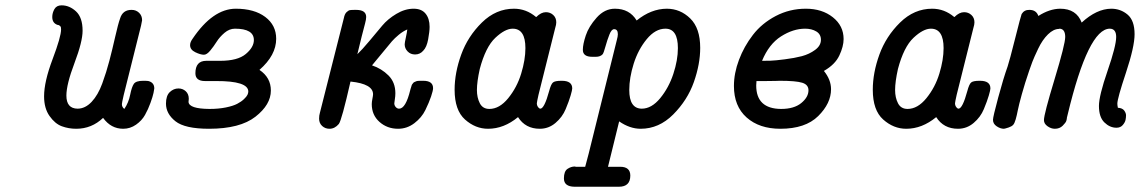

<svg xmlns="http://www.w3.org/2000/svg" viewBox="-20 -481 4292 723"><path d="M146 -118.2Q146 -173.3 178 -258.1Q210 -342.8 210 -370.1Q210 -374 209.5 -376Q209 -377.9 209 -379.4Q209 -380.9 207 -381.8L205.1 -383.8L202.1 -386.2Q198.2 -387.2 196.8 -387.2Q176.8 -394 176.8 -417Q176.8 -432.1 184.8 -446.5Q192.9 -460.9 211.9 -460.9Q241.7 -460.9 266.4 -438Q291 -415 291 -365.2Q291 -324.2 260.5 -243.7Q230 -163.1 230 -121.1Q230 -72.3 272 -71.8Q300.8 -71.8 325 -97.4Q349.1 -123 365 -166.5Q380.9 -210 391.8 -252Q402.8 -293.9 413.8 -342.5Q424.8 -391.1 432.1 -411.1Q441.9 -444.3 476.1 -443.8Q492.2 -443.8 503.7 -432.9Q515.1 -421.9 515.1 -404.8L511.2 -384.8L445.8 -123Q439 -93.3 439 -88.9Q439 -77.6 448.2 -70.8Q464.4 -94.7 470.2 -124.3Q476.1 -153.8 484.1 -165.3Q492.2 -176.8 519 -176.8Q536.1 -176.8 539.1 -175.8Q561 -169.9 561 -147.9Q561 -145 558.1 -131.1Q555.2 -117.2 546.6 -93.5Q538.1 -69.8 526.1 -48.3Q514.2 -26.9 492.2 -11.5Q470.2 3.9 443.8 3.9Q397.9 3.9 368.2 -37.1Q325.2 3.9 267.1 3.9Q238.3 3.9 212.6 -5.6Q187 -15.1 166.5 -44.2Q146 -73.2 146 -118.2Z M605 -90.8Q605 -120.6 619.4 -134.3Q633.8 -147.9 651.9 -147.9Q668 -147.9 679.4 -137.5Q690.9 -127 690.9 -108.9Q690.9 -106 690.4 -103Q689.9 -100.1 689.9 -97.2Q691.9 -71.3 769 -70.8Q803.2 -70.8 830.6 -76.4Q857.9 -82 873.3 -90.1Q888.7 -98.1 898.7 -107.7Q908.7 -117.2 911.9 -124Q915 -130.9 915 -136.2Q915 -176.3 793 -175.8H752Q715.8 -175.8 715.8 -205.1Q715.8 -252 756.8 -252H809.1Q875 -252 905.5 -277.6Q936 -303.2 936 -330.1Q936 -373 864.7 -373Q843.8 -373 825.4 -357.4Q807.1 -341.8 795.9 -324Q784.7 -306.2 771.7 -290.5Q758.8 -274.9 748 -274.9Q734.9 -274.9 715.3 -284.4Q695.8 -293.9 695.8 -311Q695.8 -322.3 705.1 -335Q781.2 -447.8 867.7 -448.2Q937.5 -448.2 978.8 -417.2Q1020 -386.2 1020 -335Q1020 -272.9 957 -217.8Q1000 -189 1000 -140.1Q1000 -86.9 941.9 -41.5Q883.8 3.9 767.1 3.9Q676.3 3.9 640.6 -24.4Q605 -52.7 605 -90.8Z M1181.6 -34.2Q1181.6 -46.4 1184.6 -56.2L1274.9 -413.1Q1277.8 -428.2 1284.9 -435.1Q1292 -441.9 1297.9 -442.9Q1303.7 -443.8 1315.9 -443.8H1320.8Q1358.9 -443.8 1358.9 -417Q1358.9 -408.2 1354.7 -392.6Q1350.6 -377 1341.8 -343Q1333 -309.1 1325.7 -276.9Q1342.8 -293 1370.8 -326.4Q1398.9 -359.9 1419.4 -384.5Q1439.9 -409.2 1472.4 -428.7Q1504.9 -448.2 1537.6 -448.2Q1567.4 -448.2 1582.5 -429.7Q1597.7 -411.1 1597.7 -379.9Q1597.7 -362.8 1592.3 -333Q1586.9 -303.2 1573.7 -290Q1561.5 -275.9 1543 -275.9Q1525.9 -275.9 1514.9 -287.4Q1503.9 -298.8 1503.9 -314Q1503.9 -319.8 1508.3 -339.8Q1512.7 -359.9 1513.7 -370.1Q1497.6 -363.3 1481.7 -350.1Q1465.8 -336.9 1455.8 -325.4Q1445.8 -314 1421.4 -283.9Q1397 -253.9 1380.9 -234.9Q1417 -222.7 1442.9 -196.8Q1468.8 -170.9 1468.8 -129.9Q1468.8 -118.7 1466.8 -106.9Q1464.8 -95.2 1464.8 -91.8Q1464.8 -84 1470.2 -77.9Q1475.6 -71.8 1482.9 -71.8Q1507.8 -71.8 1524.9 -142.1Q1524.9 -143.1 1526.4 -147.5Q1527.8 -151.9 1528.3 -153.3Q1528.8 -154.8 1529.8 -158.4Q1530.8 -162.1 1532.2 -163.6Q1533.7 -165 1535.6 -168Q1537.6 -170.9 1540.3 -171.9Q1543 -172.9 1545.9 -174.3Q1548.8 -175.8 1552.7 -176.3Q1556.6 -176.8 1562 -176.8H1573.7Q1610.8 -176.8 1610.8 -148.9Q1610.8 -140.1 1603.3 -117.7Q1595.7 -95.2 1581.8 -66.7Q1567.9 -38.1 1540.3 -17.1Q1512.7 3.9 1479 3.9Q1438 3.9 1408.9 -22Q1379.9 -47.9 1379.9 -88.9Q1379.9 -96.7 1382.3 -108.9Q1384.8 -121.1 1384.8 -126Q1384.8 -165 1300.8 -173.8H1299.8Q1266.6 -27.8 1255.9 -14.2Q1240.7 3.9 1220.7 3.9Q1204.6 3.9 1193.1 -6.6Q1181.6 -17.1 1181.6 -34.2Z M1691.9 -143.1Q1691.9 -207 1716.8 -275.6Q1741.7 -344.2 1794.7 -396.2Q1847.7 -448.2 1915.5 -448.2Q1961.4 -448.2 1998.5 -417H1999.5Q2017.6 -435.1 2035.6 -435.1Q2051.8 -435.1 2063.2 -424.6Q2074.7 -414.1 2074.7 -397Q2074.7 -388.2 2070.8 -376L2007.8 -124Q2002 -98.1 2001.5 -91.8Q2001.5 -85 2004.6 -80.1Q2007.8 -75.2 2010.3 -73.5Q2012.7 -71.8 2014.6 -71.8Q2029.8 -71.8 2047.9 -138.2Q2054.7 -164.1 2062.3 -170.4Q2069.8 -176.8 2093.8 -176.8H2095.7Q2134.8 -176.8 2134.8 -147.9Q2134.8 -142.1 2128.7 -121.1Q2122.6 -100.1 2110.1 -70.1Q2097.7 -40 2071.8 -18.1Q2045.9 3.9 2012.7 3.9Q1958.5 3.9 1930.7 -40Q1877.4 3.9 1817.9 3.9Q1770 3.9 1731 -31Q1691.9 -65.9 1691.9 -143.1ZM1775.9 -142.1Q1775.9 -113.3 1786.9 -92Q1797.9 -70.8 1822.8 -70.8Q1860.8 -70.8 1893.8 -111.3Q1926.8 -151.9 1942.6 -203.9Q1958.5 -255.9 1958.5 -299.8Q1958.5 -373 1910.6 -373Q1881.8 -373 1845.2 -338.6Q1808.6 -304.2 1786.6 -221.2Q1775.9 -172.9 1775.9 -142.1Z M2103.5 190.9Q2103.5 164.1 2116.9 155Q2130.4 146 2144.5 146L2148.4 147H2183.6Q2185.5 138.2 2190.2 122.1Q2194.8 106 2196.8 97.2L2302.7 -330.1Q2306.6 -344.2 2306.6 -352.1Q2306.6 -371.1 2292.5 -371.1Q2282.7 -371.1 2274.7 -350.6Q2266.6 -330.1 2260 -306.2Q2253.4 -282.2 2249.5 -276.9Q2240.7 -267.1 2223.6 -267.1H2210.4Q2174.3 -267.1 2174.8 -293.9Q2174.8 -314 2185.8 -347.4Q2196.8 -380.9 2226.8 -414.6Q2256.8 -448.2 2295.4 -448.2Q2350.6 -448.2 2377.4 -403.8Q2431.6 -447.8 2490.7 -448.2Q2541.5 -448.2 2579.1 -411.6Q2616.7 -375 2616.7 -300.8Q2616.7 -239.7 2592.8 -171.9Q2568.8 -104 2515.1 -50Q2461.4 3.9 2392.6 3.9Q2351.6 3.9 2311.5 -23.9L2269.5 147H2315.4Q2353.5 147 2353.5 180.2Q2353.5 222.2 2310.5 222.2H2143.6Q2103.5 221.7 2103.5 190.9ZM2349.6 -142.1Q2349.6 -72.3 2396.5 -71.8Q2433.6 -71.8 2466.1 -111.3Q2498.5 -150.9 2515.6 -202.9Q2532.7 -254.9 2532.7 -299.8Q2532.7 -373 2485.8 -373Q2447.8 -373 2415.3 -333.5Q2382.8 -293.9 2366.2 -241Q2349.6 -188 2349.6 -142.1Z M2743.7 -157.2Q2743.7 -205.1 2762.7 -255.6Q2781.7 -306.2 2815.2 -349.6Q2848.6 -393.1 2901.1 -420.7Q2953.6 -448.2 3014.6 -448.2Q3075.7 -448.2 3116.2 -416Q3156.7 -383.8 3156.7 -334Q3156.7 -306.2 3140.6 -272Q3124.5 -237.8 3082.5 -213.9Q3109.4 -180.7 3109.4 -145Q3109.4 -91.8 3061 -43.9Q3012.7 3.9 2918.5 3.9Q2839.4 3.9 2791.5 -38.6Q2743.7 -81.1 2743.7 -157.2ZM2827.6 -159.2Q2827.6 -71.3 2921.4 -70.8Q2970.2 -70.8 2997.3 -93Q3024.4 -115.2 3024.4 -141.1Q3024.4 -162.1 3001 -169.4Q2977.5 -176.8 2916.5 -176.8Q2913.6 -176.8 2901.1 -176.3Q2888.7 -175.8 2863.3 -175.8H2828.6Q2828.6 -172.9 2828.1 -167Q2827.6 -161.1 2827.6 -159.2ZM2849.6 -252H2850.6Q2863.8 -252 2881.1 -252.4Q2898.4 -252.9 2935.1 -257.6Q2971.7 -262.2 2999.5 -269.5Q3027.3 -276.9 3049.3 -293Q3071.3 -309.1 3071.3 -331.1Q3071.3 -352.1 3054 -362.5Q3036.6 -373 3011.7 -373Q2966.8 -373 2921.1 -344Q2875.5 -314.9 2849.6 -252Z M3266.6 -143.1Q3266.6 -207 3291.5 -275.6Q3316.4 -344.2 3369.4 -396.2Q3422.4 -448.2 3490.2 -448.2Q3536.1 -448.2 3573.2 -417H3574.2Q3592.3 -435.1 3610.4 -435.1Q3626.5 -435.1 3637.9 -424.6Q3649.4 -414.1 3649.4 -397Q3649.4 -388.2 3645.5 -376L3582.5 -124Q3576.7 -98.1 3576.2 -91.8Q3576.2 -85 3579.3 -80.1Q3582.5 -75.2 3585 -73.5Q3587.4 -71.8 3589.4 -71.8Q3604.5 -71.8 3622.6 -138.2Q3629.4 -164.1 3637 -170.4Q3644.5 -176.8 3668.5 -176.8H3670.4Q3709.5 -176.8 3709.5 -147.9Q3709.5 -142.1 3703.4 -121.1Q3697.3 -100.1 3684.8 -70.1Q3672.4 -40 3646.5 -18.1Q3620.6 3.9 3587.4 3.9Q3533.2 3.9 3505.4 -40Q3452.1 3.9 3392.6 3.9Q3344.7 3.9 3305.7 -31Q3266.6 -65.9 3266.6 -143.1ZM3350.6 -142.1Q3350.6 -113.3 3361.6 -92Q3372.6 -70.8 3397.5 -70.8Q3435.5 -70.8 3468.5 -111.3Q3501.5 -151.9 3517.3 -203.9Q3533.2 -255.9 3533.2 -299.8Q3533.2 -373 3485.4 -373Q3456.5 -373 3419.9 -338.6Q3383.3 -304.2 3361.3 -221.2Q3350.6 -172.9 3350.6 -142.1Z M3719.2 -29.8Q3719.2 -41 3738.8 -113.5Q3758.3 -186 3774.4 -231Q3781.2 -251 3802.7 -336.4Q3824.2 -421.9 3827.1 -428.2Q3836.9 -444.3 3856.4 -443.8Q3882.3 -443.8 3890.1 -420.9Q3932.1 -447.8 3972.2 -448.2Q4033.2 -448.2 4053.2 -396Q4109.4 -447.8 4164.6 -448.2Q4199.7 -448.2 4226.1 -426Q4252.4 -403.8 4252.4 -352.1Q4252.4 -305.2 4220 -207.5Q4187.5 -109.9 4187.5 -90.8Q4187.5 -85 4189.5 -75.2Q4206.5 -74.2 4213.4 -64.7Q4220.2 -55.2 4220.2 -46.9Q4220.2 -38.1 4218.3 -29.1Q4216.3 -20 4207.8 -10Q4199.2 0 4184.1 0Q4159.2 0 4138.7 -20Q4118.2 -40 4118.2 -82Q4118.2 -120.1 4150.6 -214.1Q4183.1 -308.1 4183.1 -341.8Q4183.1 -372.6 4159.2 -373Q4078.1 -373 4000.5 -49.8Q3998.5 -41 3997.6 -38.1Q3997.6 -33.2 3995.4 -26.1Q3993.2 -19 3981.7 -7.6Q3970.2 3.9 3952.1 3.9Q3938 3.9 3924.6 -5.6Q3911.1 -15.1 3911.1 -28.8Q3911.1 -50.8 3951.2 -182.9Q3991.2 -314.9 3991.2 -341.8Q3991.2 -372.6 3969.2 -373L3968.3 -372.1Q3947.3 -372.1 3926.3 -351.6Q3905.3 -331.1 3889.4 -297.6Q3873.5 -264.2 3867.4 -248Q3861.3 -231.9 3855.5 -214.8Q3839.4 -168 3827.9 -126.5Q3816.4 -85 3812.7 -65.9Q3809.1 -46.9 3804.7 -31.5Q3800.3 -16.1 3794.9 -10.5Q3789.6 -4.9 3778.3 -1Q3763.2 3.9 3760.3 3.9Q3747.1 3.9 3733.2 -5.4Q3719.2 -14.6 3719.2 -29.8Z"/></svg>

Font: CMU Typewriter Text
Style: BoldItalic
Weight: 700
Italic angle: -14.04°
Version: Version 0.7.0